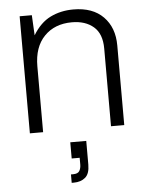

<svg xmlns="http://www.w3.org/2000/svg" viewBox="-56 -613 703 910"><g transform="rotate(-5 295.5 -158.0)"><path d="M71 0V-557H129L134 -461Q169 -519 218 -543Q267 -567 327 -567Q419 -567 469.5 -515.5Q520 -464 520 -379V0H457V-370Q457 -440 418 -473.5Q379 -507 315 -507Q233 -507 183.5 -456Q134 -405 134 -313V0ZM248 251V211H258Q281 211 288.5 198.5Q296 186 296 168V136H258V59H334V172Q334 215 313 233Q292 251 258 251Z"/></g></svg>

Font: BDO Grotesk Light
Style: Regular
Weight: 300
Designer: Deni Anggara
Foundry: Lokal Container
Version: Version 2.000